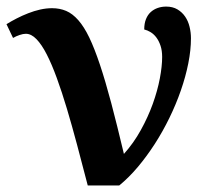

<svg xmlns="http://www.w3.org/2000/svg" viewBox="-52 -566 651 586"><path d="M530.8 -449.2Q530.8 -413.1 522.7 -372.6Q514.6 -332 500 -290Q485.4 -248 465.1 -206.3Q444.8 -164.6 420.4 -126.7Q396 -88.9 368.7 -56.4Q341.3 -23.9 312 0H215.8Q199.2 -64.5 183.3 -123.8Q167.5 -183.1 152.1 -234.6Q136.7 -286.1 121.3 -328.1Q106 -370.1 90.6 -400.1Q75.2 -430.2 59.3 -446.5Q43.5 -462.9 26.9 -462.9Q18.6 -462.9 7.8 -459.2Q-2.9 -455.6 -12.2 -450.2L-32.2 -492.2Q-18.1 -501 -1 -509.8Q16.1 -518.6 34.2 -525.6Q52.2 -532.7 70.8 -536.9Q89.4 -541 106.9 -541Q130.4 -541 149.9 -532.7Q169.4 -524.4 187 -504.4Q204.6 -484.4 220.5 -451.4Q236.3 -418.5 252.9 -368.9Q269.5 -319.3 287.4 -252Q305.2 -184.6 326.2 -96.2Q356 -129.4 377.9 -169.2Q399.9 -209 414.3 -249Q428.7 -289.1 435.8 -326.4Q442.9 -363.8 442.9 -392.1Q442.9 -411.6 438 -426.3Q433.1 -440.9 425.5 -451.2Q418 -461.4 408.2 -467.5Q398.4 -473.6 388.2 -476.1Q388.2 -494.6 393.6 -507.8Q398.9 -521 408.2 -529.3Q417.5 -537.6 429.4 -541.7Q441.4 -545.9 455.1 -545.9Q475.1 -545.9 489.5 -537.4Q503.9 -528.8 513.2 -515.1Q522.5 -501.5 526.6 -484.1Q530.8 -466.8 530.8 -449.2Z"/></svg>

Font: Droid Serif
Style: Bold
Weight: 700
Designer: Monotype Design team
Foundry: Monotype Imaging Inc.
Version: Version 1.03